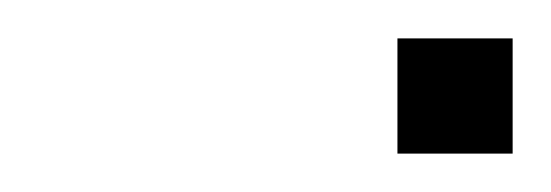

<svg xmlns="http://www.w3.org/2000/svg" viewBox="-20 -340 287 100"><path d="M187 -320H247V-260H187Z"/></svg>

Font: Enso Thin
Style: Regular
Weight: 100
Designer: Coji Morishita
Foundry: UNDERFOREST DESIGN
Version: Version 1.000